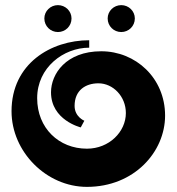

<svg xmlns="http://www.w3.org/2000/svg" viewBox="-20 -700 689 749"><path d="M259 -628C259 -657 235 -680 206 -680C177 -680 153 -657 153 -628C153 -598 177 -575 206 -575C235 -575 259 -598 259 -628ZM506 -628C506 -657 482 -680 453 -680C424 -680 400 -657 400 -628C400 -598 424 -575 453 -575C482 -575 506 -598 506 -628ZM375 -500C237 -500 179 -411 179 -340C179 -231 295 -203 295 -203L309 -229C309 -229 271 -244 271 -287C271 -348 314 -375 364 -375C421 -375 471 -324 471 -259C471 -186 406 -120 319 -120C210 -120 125 -200 125 -317C125 -437 228 -514 328 -514V-543C179 -543 25 -452 25 -266C25 -108 161 29 319 29C504 29 624 -108 624 -249C624 -396 509 -500 375 -500Z"/></svg>

Font: Ouroboros
Style: Regular
Weight: 400
Designer: Ariel Martín Pérez
Foundry: Velvetyne Type Foundry
Version: Version 2.001;hotconv 1.0.109;makeotfexe 2.5.65596